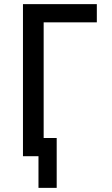

<svg xmlns="http://www.w3.org/2000/svg" viewBox="-20 -755 540 928"><path d="M166 153V0H91V-735H448V-647H191V-88H254V153Z"/></svg>

Font: Iosevka Custom Semibold
Style: Regular
Weight: 600
Designer: Belleve Invis
Foundry: Belleve Invis
Version: Version 27.0.2; ttfautohint (v1.8.4)